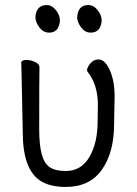

<svg xmlns="http://www.w3.org/2000/svg" viewBox="-20 -721 540 759"><path d="M240 18Q175 18 137 -8Q70 -54 70 -198Q66 -413 65 -440L64 -474Q65 -484 85 -484Q101 -484 118.5 -476Q136 -468 136 -456Q135 -401 135 -210Q135 -150 144.5 -113Q154 -76 176 -60.5Q198 -45 240 -45Q301 -45 333.5 -100.5Q366 -156 366 -242L367 -306Q367 -387 325 -439L324 -444Q324 -454 337 -470Q350 -486 369 -486Q396 -486 415 -441.5Q434 -397 433 -336Q432 -278 431 -230Q431 -119 383 -50.5Q335 18 240 18ZM174 -592Q151 -592 135.5 -613Q120 -634 120 -653Q123 -701 165 -701Q185 -701 201 -681Q217 -661 217 -639Q213 -592 174 -592ZM338 -592Q316 -592 300.5 -613Q285 -634 285 -653Q288 -701 329 -701Q350 -701 366 -681Q382 -661 382 -639Q378 -592 338 -592Z"/></svg>

Font: LXGW WenKai Mono TC
Style: Regular
Weight: 400
Designer: LXGW / Fontworks Inc.
Foundry: LXGW / Fontworks Inc.
Version: Version 1.330